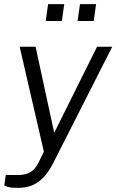

<svg xmlns="http://www.w3.org/2000/svg" viewBox="-32 -743 562 928"><path d="M57.5 165Q16.5 165 2.5 159.2Q-11.5 153.5 -11.5 153.5L-4 102.5L46.5 103Q81 104 102 95.2Q123 86.5 134.8 72.5Q146.5 58.5 153.5 44.5L180 -10L63 -517H140L230 -101L437 -517H510.5L223.5 48.5Q200 93.5 173.8 118.8Q147.5 144 118.8 154.5Q90 165 57.5 165ZM343 -641.5 354.5 -723H432.5L421 -641.5ZM189 -641.5 200.5 -723H278.5L267 -641.5Z"/></svg>

Font: Public Sans Thin Light
Style: Italic
Weight: 300
Italic angle: -8°
Version: Version 2.001